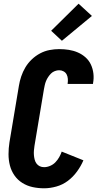

<svg xmlns="http://www.w3.org/2000/svg" viewBox="-20 -1008 540 1036"><path d="M218 8Q186 8 156 1.5Q126 -5 100.5 -21Q75 -37 58 -61.5Q41 -86 33.5 -115Q26 -144 26 -176Q26 -208 31 -240L82 -545Q86 -570 94.5 -595.5Q103 -621 117 -644.5Q131 -668 151.5 -687.5Q172 -707 196.5 -720Q221 -733 247.5 -738Q274 -743 299 -743Q326 -743 351.5 -739Q377 -735 400 -725Q423 -715 441.5 -698.5Q460 -682 470.5 -659.5Q481 -637 484 -611Q487 -585 482 -559V-555H345V-557Q347 -570 346 -583Q345 -596 339.5 -606.5Q334 -617 323 -623Q312 -629 299 -629Q288 -629 276 -624.5Q264 -620 255.5 -611.5Q247 -603 240 -592.5Q233 -582 228.5 -571Q224 -560 221.5 -548.5Q219 -537 217 -526L166 -221Q164 -208 163 -195.5Q162 -183 163 -171Q164 -159 167 -147Q170 -135 177 -125.5Q184 -116 194.5 -111Q205 -106 218 -106Q234 -106 250.5 -113Q267 -120 279 -132.5Q291 -145 299.5 -160Q308 -175 313 -190L430 -143Q417 -112 395.5 -82.5Q374 -53 346 -32Q318 -11 284 -1.5Q250 8 218 8ZM314 -788 256 -842 404 -988 476 -922Z"/></svg>

Font: Iosevka Curly Heavy
Style: Italic
Weight: 900
Italic angle: -9°
Monospace: yes
Designer: Belleve Invis
Foundry: Belleve Invis
Version: Version 22.1.2; ttfautohint (v1.8.4)